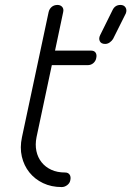

<svg xmlns="http://www.w3.org/2000/svg" viewBox="-20 -758 532 778"><path d="M177 -709Q180 -722 189.5 -730Q199 -738 213 -738Q225 -738 232 -730Q239 -722 236 -709L203 -553H348Q362 -553 367.5 -544.5Q373 -536 370 -523Q368 -511 358.5 -502.5Q349 -494 335 -494H190L128 -202Q122 -172 127.5 -146Q133 -120 148.5 -100.5Q164 -81 188 -70Q212 -59 244 -59Q256 -59 262 -50.5Q268 -42 265 -28Q263 -16 252.5 -8Q242 0 230 0Q188 0 154.5 -16Q121 -32 99 -59.5Q77 -87 68.5 -123.5Q60 -160 69 -202ZM436 -717Q446 -738 468 -738Q482 -738 488.5 -728Q495 -718 490 -704L438 -600Q433 -592 424.5 -586Q416 -580 406 -580Q390 -580 384.5 -591Q379 -602 386 -616Z"/></svg>

Font: VDS
Style: Thin Italic
Weight: 100
Width: 0
Designer: artmaker
Foundry: artmaker
Version: Version 1.000 2012 initial release